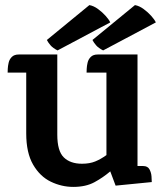

<svg xmlns="http://www.w3.org/2000/svg" viewBox="-20 -719 641 754"><path d="M520 -67H542Q560 -67 567 -54Q574 -41 575 -26Q576 -11 576 -4L434 10L413 -46Q385 -22 351 -3.5Q317 15 268 15Q222 15 179.5 -5.5Q137 -26 110 -72.5Q83 -119 83 -195V-434H10Q10 -438 10.5 -449Q11 -460 14 -473Q17 -486 26.5 -495.5Q36 -505 54 -505H205V-190Q205 -126 230.5 -101Q256 -76 302 -76Q332 -76 354 -85Q376 -94 398 -110V-434H320Q320 -438 320.5 -449Q321 -460 324 -473Q327 -486 336.5 -495.5Q346 -505 364 -505H520ZM592 -631 385 -521Q367 -530 357.5 -541Q348 -552 343 -562L510 -699Q527 -696 544 -683.5Q561 -671 574 -656.5Q587 -642 592 -631ZM413 -631 206 -521Q188 -530 178.5 -541Q169 -552 164 -562L331 -699Q348 -696 365 -683.5Q382 -671 395 -656.5Q408 -642 413 -631Z"/></svg>

Font: Karma Variable Light
Style: Regular
Weight: 300
Designer: Joana Correia
Foundry: Indian Type Foundry
Version: Version 3.000